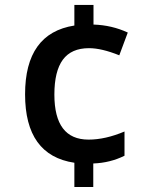

<svg xmlns="http://www.w3.org/2000/svg" viewBox="-20 -744 611 774"><path d="M336.9 -181.2Q404.8 -181.2 481.9 -213.9V-116.2Q423.8 -87.4 356 -85V9.8H279.8V-87.9Q81.1 -117.7 81.1 -363.8Q81.1 -609.9 279.8 -641.1V-724.1H356.9V-645Q431.2 -642.6 495.1 -612.8L460.9 -521Q389.6 -549.8 338.9 -549.8Q267.6 -549.8 233.4 -503.4Q199.2 -457 199.2 -362.8Q199.2 -181.2 336.9 -181.2Z"/></svg>

Font: OpenSans-Semibold
Style: Regular
Weight: 600
Foundry: Ascender Corporation
Version: Version 1.10